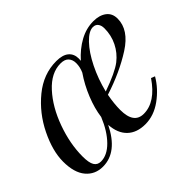

<svg xmlns="http://www.w3.org/2000/svg" viewBox="-115 -731 948 948"><g transform="rotate(-45 359.5 -257.0)"><path d="M405 -220Q395 -167 395 -124Q395 -28 464 -28Q546 -28 614 -128L634 -120Q602 -65 547.5 -25.5Q493 14 433 14Q374 14 339.5 -19Q305 -52 301 -114Q238 14 137 14Q82 14 48.5 -26Q15 -66 15 -143Q15 -217 58.5 -306Q102 -395 177 -456.5Q252 -518 342 -518Q386 -518 408 -499.5Q430 -481 430 -448Q430 -438 429 -433Q468 -477 514.5 -502.5Q561 -528 611 -528Q653 -528 679 -508.5Q705 -489 705 -452Q705 -374 614.5 -316Q524 -258 405 -220ZM409 -239Q508 -274 547 -304Q584 -333 604.5 -374.5Q625 -416 625 -464Q625 -485 615.5 -497Q606 -509 589 -509Q560 -509 524 -471.5Q488 -434 457 -371.5Q426 -309 409 -239ZM393 -387Q405 -414 405 -441Q405 -465 391.5 -480Q378 -495 349 -495Q283 -495 226 -432.5Q169 -370 135 -275.5Q101 -181 101 -93Q101 -49 112.5 -30Q124 -11 148 -11Q192 -11 233.5 -53Q275 -95 304 -166Q311 -219 334.5 -277.5Q358 -336 393 -387Z"/></g></svg>

Font: Playfair Display
Style: Italic
Weight: 400
Italic angle: -14°
Designer: Claus Eggers Sørensen
Foundry: Claus Eggers Sørensen
Version: Version 1.200; ttfautohint (v1.6)